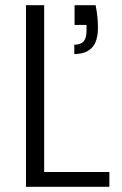

<svg xmlns="http://www.w3.org/2000/svg" viewBox="-20 -719 471 739"><path d="M348 -699Q353 -674 355 -653Q357 -632 357 -614Q357 -559 333.5 -535Q310 -511 266 -511V-547Q291 -547 302 -560Q313 -573 313 -599V-623H267V-699ZM150 -699V-57H401V0H80V-699Z"/></svg>

Font: Poppins Light
Style: Regular
Weight: 300
Designer: Ninad Kale (Devanagari), Jonny Pinhorn (Latin)
Version: Version 5.002